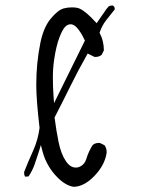

<svg xmlns="http://www.w3.org/2000/svg" viewBox="-20 -705 540 711"><path d="M375 -141.6Q375 -156.2 367.2 -167L350.6 -175.3Q348.6 -175.8 346.4 -175.8Q344.2 -175.8 341.3 -175.5Q338.4 -175.3 335 -174.3Q328.1 -172.4 323.2 -168Q308.1 -144 300.8 -120.1Q296.4 -104.5 287.8 -96.2Q279.3 -87.9 267.6 -85Q263.7 -84.5 260.3 -84.5Q239.7 -84.5 223.6 -108.9Q206.1 -134.8 197 -178.7Q188 -222.7 182.1 -270Q212.4 -328.6 240.7 -386.2Q269 -443.8 304.7 -506.8L329.1 -494.6Q331.1 -494.1 333 -494.1Q347.2 -494.1 356.4 -502L364.7 -518.6Q364.3 -553.7 350.1 -580.6L348.6 -583.5L349.6 -586.4Q357.9 -610.8 374 -631.3L404.3 -669.4Q404.8 -670.9 404.8 -672.4Q404.8 -673.8 404.8 -675.3Q403.8 -680.2 398.4 -684.6Q396.5 -684.6 394.5 -684.6Q387.7 -684.6 382.8 -681.6L374 -671.4L337.9 -619.1Q325.2 -632.8 318.8 -639.2Q284.7 -673.3 264.2 -676.3Q254.9 -677.7 246.6 -677.7Q230.5 -677.7 215.8 -673.8Q193.8 -667.5 167.7 -635.7Q141.6 -604 129.9 -548.3Q114.3 -472.2 114.3 -390.6Q114.3 -335.9 126.5 -231.4Q120.6 -186.5 102.8 -147.2Q85 -107.9 69.8 -69.3Q69.3 -66.9 69.3 -64.5Q69.3 -57.6 72.3 -51.8L74.2 -50.8L85.9 -51.8Q99.6 -72.3 107.9 -95.5Q116.2 -118.7 124 -143.6L131.3 -168L137.7 -143.6Q152.8 -87.9 193.4 -47.4Q222.7 -18.1 252.4 -13.2Q291 -13.7 329.1 -53Q367.2 -92.3 374.5 -136.7Q375 -139.2 375 -141.6ZM178.2 -350.1Q175.8 -383.8 175.8 -417.7Q175.8 -451.7 180.2 -482.4Q188 -536.1 201.2 -569.3Q214.8 -605 230 -612.3Q235.8 -615.2 241.2 -615.2Q253.4 -615.2 265.1 -602.1Q279.8 -585.9 293 -557.6L294.4 -554.7L180.2 -323.2Z"/></svg>

Font: Bakudai
Style: ExtraLight
Weight: 200
Version: Version 1.48